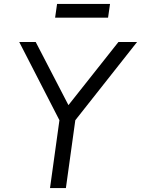

<svg xmlns="http://www.w3.org/2000/svg" viewBox="-20 -959 719 979"><path d="M531 -869 541 -939H271L261 -869ZM316 0 364 -346 679 -745H584L329 -423L162 -745H78L283 -346L235 0Z"/></svg>

Font: Plus Jakarta Sans
Style: Italic
Weight: 400
Italic angle: -8°
Designer: Gumpita Rahayu
Foundry: Tokotype
Version: Version 2.071;gftools[0.9.30]